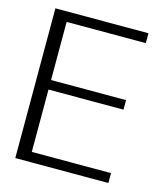

<svg xmlns="http://www.w3.org/2000/svg" viewBox="-103 -756 728 836"><g transform="rotate(15 261.0 -337.5)"><path d="M43.5 0H463V-44.5H106V-325.5H444V-368.5H106V-630.5H463V-675H43.5Z"/></g></svg>

Font: Anybody Light
Style: Regular
Weight: 300
Designer: Tyler Finck
Foundry: Etcetera Type Company
Version: Version 1.111; ttfautohint (v1.8.4)